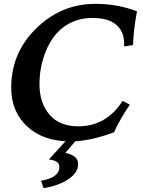

<svg xmlns="http://www.w3.org/2000/svg" viewBox="-20 -723 742 995"><path d="M345.2 9.8Q205.6 9.8 121.8 -66.9Q38.1 -143.6 38.1 -268.6Q38.1 -442.9 158.2 -566.4Q291 -703.1 474.1 -703.1Q590.3 -703.1 689.9 -664.1Q672.9 -577.6 669.4 -489.7L623 -482.4L623.5 -495.6Q623.5 -559.1 582.8 -594.5Q542 -629.9 458.5 -629.9Q377.4 -629.9 315.7 -587.2Q253.9 -544.4 219.2 -461.7Q184.6 -378.9 184.6 -286.6Q184.6 -189 236.6 -128.7Q288.6 -68.4 385.7 -68.4Q530.8 -68.4 615.7 -200.2L652.8 -180.7Q601.1 -104.5 570.8 -37.6Q445.3 9.8 345.2 9.8ZM205.6 252 192.9 213.9Q287.6 197.3 287.6 142.6Q287.6 108.9 232.9 103.5L327.1 1H377L318.8 69.3Q384.8 82.5 384.8 127.4Q384.8 172.4 333.3 206.3Q281.7 240.2 205.6 252Z"/></svg>

Font: Kelvinch
Style: Bold Italic
Weight: 700
Italic angle: -10°
Designer: Paul James Miller
Foundry: High-Logic / Made with FontCreator
Version: Version 3.30 September 23, 2016